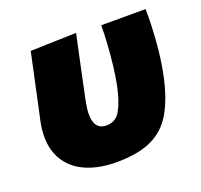

<svg xmlns="http://www.w3.org/2000/svg" viewBox="-97 -615 772 738"><g transform="rotate(-20 289.0 -246.0)"><path d="M261 14.5Q180.5 14.5 124.5 -14.5Q68.5 -43.5 45.5 -99.8Q22.5 -156 40 -238Q45 -260 49 -278.8Q53 -297.5 57 -316.5Q69.5 -374.5 78.5 -416Q87.5 -457.5 96.5 -500.5L284 -506Q267.5 -428.5 253.5 -362.8Q239.5 -297 230 -251.5Q204.5 -131.5 273 -131.5Q311.5 -131.5 330.8 -166.5Q350 -201.5 362 -258.5Q369.5 -294.5 374.5 -338Q379.5 -381.5 382.2 -424.2Q385 -467 385 -500.5H566.5Q567.5 -447 562.5 -374.8Q557.5 -302.5 543.5 -235Q525 -148.5 493.2 -93.2Q461.5 -38 406 -11.8Q350.5 14.5 261 14.5Z"/></g></svg>

Font: Commissioner ExtraBold
Style: Italic
Weight: 800
Italic angle: -12°
Designer: Kostas Bartsokas
Foundry: Kostas Bartsokas
Version: Version 1.000; ttfautohint (v1.8.3)